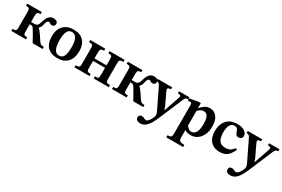

<svg xmlns="http://www.w3.org/2000/svg" viewBox="87 -1564 4221 2877"><g transform="rotate(30 2197.5 -125.5)"><path d="M283 0H30V-36Q61 -36 75 -40.5Q89 -45 93 -60.5Q97 -76 97 -107V-366Q97 -393 93.5 -408.5Q90 -424 76 -430.5Q62 -437 31 -437V-473H283V-437Q252 -437 238.5 -430.5Q225 -424 221.5 -408.5Q218 -393 218 -366V-264H277Q311 -264 328.5 -283Q346 -302 359 -354Q367 -382 381.5 -411.5Q396 -441 421.5 -461Q447 -481 486 -481Q510 -481 535 -469.5Q560 -458 560 -426Q560 -405 547 -390.5Q534 -376 509 -376Q495 -376 485.5 -382Q476 -388 468 -393.5Q460 -399 449 -399Q437 -399 426.5 -390.5Q416 -382 408 -350Q401 -317 393 -294Q385 -271 362 -249V-245Q379 -230 394 -211Q409 -192 430.5 -161Q452 -130 487 -76Q498 -60 507.5 -51.5Q517 -43 531 -39.5Q545 -36 571 -35V0H398Q366 -60 339.5 -106Q313 -152 284 -198Q275 -213 265 -218Q255 -223 241 -223H218V-107Q218 -77 221.5 -61.5Q225 -46 239 -41Q253 -36 283 -36Z M829 10Q716 10 655 -52Q594 -114 594 -241Q594 -312 620.5 -367Q647 -422 700 -453.5Q753 -485 831 -485Q945 -485 1004.5 -421.5Q1064 -358 1064 -249Q1064 -122 1001.5 -56Q939 10 829 10ZM832 -36Q886 -36 910 -84Q934 -132 934 -242Q934 -335 907 -388Q880 -441 824 -441Q773 -441 748.5 -391Q724 -341 724 -252Q724 -140 751 -87.5Q778 -35 832 -36Z M1382 0H1121V-36Q1152 -36 1167.5 -40.5Q1183 -45 1188 -60Q1193 -75 1193 -105V-364Q1193 -395 1189 -410.5Q1185 -426 1169.5 -431.5Q1154 -437 1121 -437V-473H1382V-437Q1350 -437 1336 -430.5Q1322 -424 1318 -408.5Q1314 -393 1314 -364V-266H1522V-364Q1522 -393 1519 -408.5Q1516 -424 1502 -430.5Q1488 -437 1455 -437V-473H1716V-437Q1680 -437 1665 -430.5Q1650 -424 1647 -408.5Q1644 -393 1644 -364V-108Q1644 -77 1648.5 -61.5Q1653 -46 1668 -41Q1683 -36 1716 -36V0H1455V-36Q1488 -36 1502 -40.5Q1516 -45 1519 -60.5Q1522 -76 1522 -108V-223H1314V-108Q1314 -76 1318 -60.5Q1322 -45 1336 -40.5Q1350 -36 1382 -36Z M2024 0H1771V-36Q1802 -36 1816 -40.5Q1830 -45 1834 -60.5Q1838 -76 1838 -107V-366Q1838 -393 1834.5 -408.5Q1831 -424 1817 -430.5Q1803 -437 1772 -437V-473H2024V-437Q1993 -437 1979.5 -430.5Q1966 -424 1962.5 -408.5Q1959 -393 1959 -366V-264H2018Q2052 -264 2069.5 -283Q2087 -302 2100 -354Q2108 -382 2122.5 -411.5Q2137 -441 2162.5 -461Q2188 -481 2227 -481Q2251 -481 2276 -469.5Q2301 -458 2301 -426Q2301 -405 2288 -390.5Q2275 -376 2250 -376Q2236 -376 2226.5 -382Q2217 -388 2209 -393.5Q2201 -399 2190 -399Q2178 -399 2167.5 -390.5Q2157 -382 2149 -350Q2142 -317 2134 -294Q2126 -271 2103 -249V-245Q2120 -230 2135 -211Q2150 -192 2171.5 -161Q2193 -130 2228 -76Q2239 -60 2248.5 -51.5Q2258 -43 2272 -39.5Q2286 -36 2312 -35V0H2139Q2107 -60 2080.5 -106Q2054 -152 2025 -198Q2016 -213 2006 -218Q1996 -223 1982 -223H1959V-107Q1959 -77 1962.5 -61.5Q1966 -46 1980 -41Q1994 -36 2024 -36Z M2392 235Q2358 235 2336 221Q2314 207 2314 175Q2314 151 2327.5 139Q2341 127 2362 127Q2387 127 2407.5 138.5Q2428 150 2444 150Q2459 150 2476 133.5Q2493 117 2507 93.5Q2521 70 2529.5 46.5Q2538 23 2538 8Q2538 -11 2523.5 -43.5Q2509 -76 2494 -105L2350 -402Q2342 -419 2328.5 -428.5Q2315 -438 2289 -438V-473H2539V-437Q2506 -437 2494.5 -430.5Q2483 -424 2483 -411Q2483 -401 2487.5 -390Q2492 -379 2498 -367L2591 -172L2607 -122H2613L2706 -392Q2710 -406 2710 -413Q2710 -427 2696 -432.5Q2682 -438 2658 -438V-473H2837V-438Q2808 -438 2794 -425.5Q2780 -413 2769 -384L2599 18Q2552 130 2504.5 182.5Q2457 235 2392 235Z M3128 220H2837V184Q2884 184 2897 169Q2910 154 2910 112V-368Q2910 -397 2903.5 -408.5Q2897 -420 2872 -420Q2862 -420 2851 -419Q2840 -418 2840 -418V-455L2984 -483H3029V-401H3033Q3071 -441 3107 -463.5Q3143 -486 3191 -486Q3263 -486 3308.5 -429Q3354 -372 3354 -261Q3354 -176 3324 -115Q3294 -54 3244 -21.5Q3194 11 3134 11Q3105 11 3081 5Q3057 -1 3034 -16H3031V105Q3031 138 3039 155Q3047 172 3068 177.5Q3089 183 3128 183ZM3120 -39Q3164 -39 3193 -83.5Q3222 -128 3222 -233Q3222 -322 3198.5 -361.5Q3175 -401 3131 -401Q3098 -401 3072 -383Q3046 -365 3031 -348V-95Q3043 -79 3064.5 -59Q3086 -39 3120 -39Z M3824 -161 3848 -146Q3828 -103 3802.5 -67.5Q3777 -32 3737.5 -10.5Q3698 11 3636 11Q3535 11 3477.5 -51.5Q3420 -114 3420 -226Q3420 -303 3447 -361.5Q3474 -420 3528 -453Q3582 -486 3663 -486Q3744 -486 3789.5 -454.5Q3835 -423 3835 -377Q3835 -348 3817.5 -333.5Q3800 -319 3774 -319Q3748 -319 3735 -331.5Q3722 -344 3715.5 -362.5Q3709 -381 3701.5 -399Q3694 -417 3680.5 -429.5Q3667 -442 3641 -442Q3589 -442 3564 -399Q3539 -356 3539 -274Q3539 -185 3570 -135Q3601 -85 3680 -85Q3731 -85 3762.5 -104Q3794 -123 3824 -161Z M3950 235Q3916 235 3894 221Q3872 207 3872 175Q3872 151 3885.5 139Q3899 127 3920 127Q3945 127 3965.5 138.5Q3986 150 4002 150Q4017 150 4034 133.5Q4051 117 4065 93.5Q4079 70 4087.5 46.5Q4096 23 4096 8Q4096 -11 4081.5 -43.5Q4067 -76 4052 -105L3908 -402Q3900 -419 3886.5 -428.5Q3873 -438 3847 -438V-473H4097V-437Q4064 -437 4052.5 -430.5Q4041 -424 4041 -411Q4041 -401 4045.5 -390Q4050 -379 4056 -367L4149 -172L4165 -122H4171L4264 -392Q4268 -406 4268 -413Q4268 -427 4254 -432.5Q4240 -438 4216 -438V-473H4395V-438Q4366 -438 4352 -425.5Q4338 -413 4327 -384L4157 18Q4110 130 4062.5 182.5Q4015 235 3950 235Z"/></g></svg>

Font: STIX Two Text SemiBold
Style: Regular
Weight: 600
Designer: Ross Mills, John Hudson & Paul Hanslow, Tiro Typeworks Ltd; with prior portions MicroPress Inc., and Coen Hoffman.
Foundry: Tiro Typeworks Ltd
Version: Version 2.13 b171